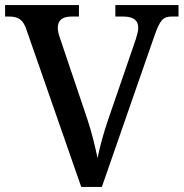

<svg xmlns="http://www.w3.org/2000/svg" viewBox="-20 -734 721 754"><path d="M84 -617 299 0H380L586 -592C608 -656 621 -669 654 -669H681V-714H433V-669H464C503 -669 523 -655 523 -624C523 -613 518 -595 513 -579L405 -265C386 -210 372 -157 363 -113C354 -158 340 -215 323 -266L215 -586C210 -600 207 -614 207 -625C207 -656 227 -669 261 -669H290V-714H0V-669H16C50 -669 71 -658 84 -617Z"/></svg>

Font: Noto Serif Yezidi Medium
Style: Regular
Weight: 500
Designer: Dalton Maag Ltd
Foundry: Dalton Maag Ltd
Version: Version 1.001